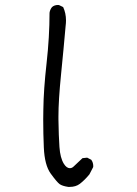

<svg xmlns="http://www.w3.org/2000/svg" viewBox="-20 -752 540 757"><path d="M150.4 -281.2Q150.4 -223.6 152.8 -170.4Q155.8 -101.1 179.7 -67.9Q204.6 -33.7 215.1 -26.1Q225.6 -18.6 249 -15.1Q252 -15.1 254.9 -15.1Q278.8 -15.1 294.9 -27.3Q314 -42 332.5 -64.5L347.2 -92.8Q347.7 -94.7 347.7 -96.7Q347.7 -111.3 339.8 -122.1L323.7 -130.4L305.2 -128.4L270.5 -95.7Q263.7 -88.9 255.4 -88.9Q242.7 -88.9 231.9 -106Q217.3 -129.4 214.4 -172.4Q211.4 -215.3 210.4 -281.2Q210.4 -286.6 210.4 -292.5Q210.4 -356 220.7 -458.5Q231 -561 238.8 -650.4Q240.2 -661.1 240.2 -671.4Q240.2 -700.2 229 -724.1L212.9 -731.9Q210.9 -732.4 209 -732.4Q194.3 -732.4 185.1 -724.1Q177.2 -714.4 175.3 -701.7Q175.3 -606.9 163.6 -502.4Q151.9 -398.9 150.9 -320.3Q150.4 -300.3 150.4 -281.2Z"/></svg>

Font: Bakudai
Style: ExtraLight
Weight: 200
Version: Version 1.48